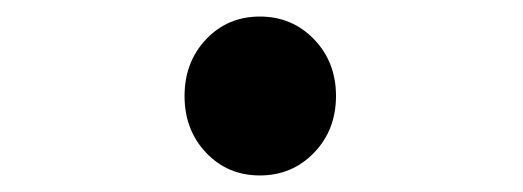

<svg xmlns="http://www.w3.org/2000/svg" viewBox="-20 -488 632 232"><path d="M294 -276Q255 -276 229 -303.5Q203 -331 203 -372Q203 -413 229 -440.5Q255 -468 294 -468Q333 -468 359.5 -440.5Q386 -413 386 -372Q386 -331 359.5 -303.5Q333 -276 294 -276Z"/></svg>

Font: Resource Han Rounded KR
Style: Bold
Weight: 700
Designer: Cyano Hao (round all glyphs); Ryoko NISHIZUKA 西塚涼子 (kana, bopomofo & ideographs); Paul D. Hunt (Latin, Greek & Cyrillic)
Foundry: Cyano Hao
Version: 0.990